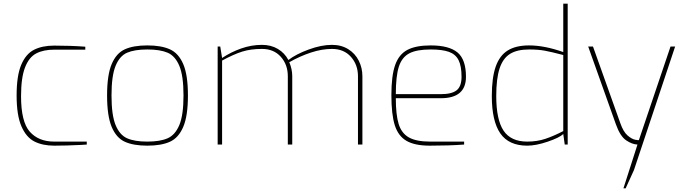

<svg xmlns="http://www.w3.org/2000/svg" viewBox="-20 -783 3701 1040"><path d="M70 -266Q70 -373 95 -432Q120 -491 164.5 -513.5Q209 -536 274 -536Q365 -536 442 -530V-514H274Q215 -514 176 -493.5Q137 -473 115.5 -417.5Q94 -362 94 -262Q94 -123 141.5 -69.5Q189 -16 274 -16H450V0Q441 0 419 2Q339 6 274 6Q211 6 166.5 -16.5Q122 -39 96 -99Q70 -159 70 -266Z M560 -266Q560 -377 585 -436Q610 -495 656.5 -516Q703 -537 778 -537Q853 -537 900 -516Q947 -495 972.5 -436Q998 -377 998 -266Q998 -155 972.5 -95.5Q947 -36 900 -15Q853 6 778 6Q703 6 656.5 -15Q610 -36 585 -95.5Q560 -155 560 -266ZM974 -266Q974 -372 951.5 -426Q929 -480 888 -497.5Q847 -515 778 -515Q709 -515 668.5 -497.5Q628 -480 606 -426Q584 -372 584 -266Q584 -160 606 -106Q628 -52 668.5 -34Q709 -16 778 -16Q847 -16 888 -34Q929 -52 951.5 -106Q974 -160 974 -266Z M1159 -531H1173L1183 -469Q1231 -501 1286.5 -520.5Q1342 -540 1399 -540Q1448 -540 1485 -518Q1522 -496 1542 -458Q1584 -490 1652.5 -515Q1721 -540 1778 -540Q1829 -540 1866.5 -516.5Q1904 -493 1923.5 -454Q1943 -415 1943 -370V0H1919V-370Q1919 -432 1881 -475Q1843 -518 1778 -518Q1724 -518 1664.5 -498.5Q1605 -479 1547 -446Q1563 -408 1563 -370V0H1539V-370Q1539 -433 1501 -475.5Q1463 -518 1399 -518Q1338 -518 1292 -503.5Q1246 -489 1183 -455V0H1159Z M2100 -268Q2100 -373 2120.5 -431Q2141 -489 2187 -513Q2233 -537 2313 -537Q2412 -537 2458 -499Q2504 -461 2504 -367Q2504 -251 2368 -251H2124Q2124 -161 2139.5 -111Q2155 -61 2195 -38.5Q2235 -16 2310 -16H2494V0Q2414 6 2308 6Q2227 6 2182 -20Q2137 -46 2118.5 -104.5Q2100 -163 2100 -268ZM2368 -273Q2427 -273 2453.5 -294Q2480 -315 2480 -367Q2480 -425 2464 -457Q2448 -489 2412 -502Q2376 -515 2313 -515Q2237 -515 2197 -494Q2157 -473 2140.5 -422Q2124 -371 2124 -273Z M2644 -263Q2644 -362 2665 -422Q2686 -482 2730 -509.5Q2774 -537 2846 -537Q2929 -537 3031 -501V-763H3055V0H3039L3031 -57Q3010 -37 2946.5 -15.5Q2883 6 2836 6Q2736 6 2690 -60.5Q2644 -127 2644 -263ZM3031 -73V-485Q2966 -502 2930.5 -508.5Q2895 -515 2846 -515Q2781 -515 2742.5 -491Q2704 -467 2686 -412Q2668 -357 2668 -263Q2668 -135 2707.5 -75.5Q2747 -16 2836 -16Q2889 -16 2934 -31Q2979 -46 3031 -73Z M3433 0Q3404 -1 3371.5 -23Q3339 -45 3316 -110L3166 -531H3192L3340 -116Q3356 -70 3378.5 -50Q3401 -30 3421 -26Q3441 -22 3441 -25L3612 -531H3637L3414 138L3369 237H3357Z"/></svg>

Font: Exo Thin
Style: Regular
Weight: 250
Designer: Natanael Gama
Foundry: Natanael Gama
Version: Version 1.500; ttfautohint (v1.6)